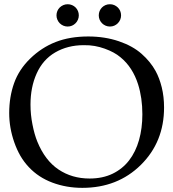

<svg xmlns="http://www.w3.org/2000/svg" viewBox="-20 -882 826 916"><path d="M23.9 -342.3Q23.9 -419.4 47.1 -484.9Q70.3 -550.3 124 -602.5Q178.2 -655.3 245.6 -681.6Q313 -708 400.9 -708Q480 -708 547.4 -685.1Q613.3 -662.6 655.5 -625.2Q697.8 -587.9 722.2 -543.5Q740.7 -509.8 751.7 -465.3Q762.7 -420.9 762.7 -369.1Q762.7 -204.6 651.9 -95.2Q541 14.2 373 14.2Q296.4 14.2 230 -10.7Q163.6 -35.6 117.7 -84.5Q94.2 -109.4 77.1 -138.9Q60.1 -168.5 47.9 -203.6Q23.9 -272.5 23.9 -342.3ZM125.5 -382.8Q125.5 -335 134.8 -288.6Q144 -240.7 158.2 -206.1Q194.8 -116.7 259 -73.5Q323.2 -30.3 407.2 -30.3Q469.7 -30.3 517.1 -53.2Q564.5 -76.2 595.9 -116.9Q627.4 -157.7 643.3 -213.9Q659.2 -270 659.2 -336.9Q659.2 -415 638.7 -480Q626 -520 605 -552.5Q584 -585 554.7 -608.9Q525.9 -633.3 479.5 -649.9Q456.5 -658.2 431.9 -662.6Q407.2 -667 379.4 -666.5Q302.7 -666.5 243.2 -631.8Q184.6 -597.7 154.8 -531.2Q125.5 -466.3 125.5 -382.8ZM302.7 -861.8Q314 -861.8 323.7 -857.7Q333.5 -853.5 340.6 -846.4Q347.7 -839.4 351.8 -829.6Q356 -819.8 356 -808.6Q356 -797.9 351.8 -788.1Q347.7 -778.3 340.3 -771Q333 -763.7 323.5 -759.5Q314 -755.4 302.7 -755.4Q292 -755.4 282.2 -759.5Q272.5 -763.7 265.1 -771Q257.8 -778.3 253.7 -788.1Q249.5 -797.9 249.5 -808.6Q249.5 -819.8 253.7 -829.6Q257.8 -839.4 265.1 -846.4Q272.5 -853.5 282.2 -857.7Q292 -861.8 302.7 -861.8ZM504.4 -861.8Q515.6 -861.8 525.1 -857.7Q534.7 -853.5 542 -846.4Q549.3 -839.4 553.5 -829.6Q557.6 -819.8 557.6 -808.6Q557.6 -797.9 553.5 -788.1Q549.3 -778.3 542 -771Q534.7 -763.7 525.1 -759.5Q515.6 -755.4 504.4 -755.4Q493.7 -755.4 483.9 -759.5Q474.1 -763.7 466.8 -771Q459.5 -778.3 455.3 -788.1Q451.2 -797.9 451.2 -808.6Q451.2 -819.8 455.3 -829.6Q459.5 -839.4 466.6 -846.4Q473.6 -853.5 483.4 -857.7Q493.2 -861.8 504.4 -861.8Z"/></svg>

Font: XB Kayhan
Style: Regular
Weight: 400
Designer: Behnam
Foundry: Irmug
Version: Version 7.300 2009